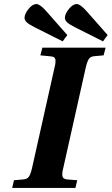

<svg xmlns="http://www.w3.org/2000/svg" viewBox="-20 -927 551 947"><path d="M101 -839Q101 -858 120.5 -882.5Q140 -907 160 -907Q177 -907 209 -871L312 -754L289 -723L150 -793Q124 -806 112.5 -816.5Q101 -827 101 -839ZM300 -839Q300 -858 319.5 -882.5Q339 -907 359 -907Q376 -907 408 -871L511 -754L488 -723L349 -793Q323 -806 311.5 -816.5Q300 -827 300 -839ZM40 0 49 -38 94 -42Q114 -43 122.5 -55.5Q131 -68 138 -98L249 -594Q256 -621 253 -634.5Q250 -648 230 -649L179 -654L189 -692H501L491 -654L447 -650Q427 -649 418.5 -636.5Q410 -624 403 -594L292 -98Q285 -71 288 -57.5Q291 -44 311 -42L361 -38L352 0Z"/></svg>

Font: Heuristica
Style: Bold Italic
Weight: 700
Italic angle: -13°
Version: Version 1.0.2